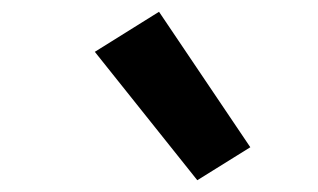

<svg xmlns="http://www.w3.org/2000/svg" viewBox="-20 -836 540 326"><path d="M315 -530 141 -748 250 -816 405 -586Z"/></svg>

Font: Iosevka Extrabold Oblique
Style: Regular
Weight: 800
Italic angle: -9°
Monospace: yes
Designer: Belleve Invis
Foundry: Belleve Invis
Version: Version 32.5.0; ttfautohint (v1.8.4)